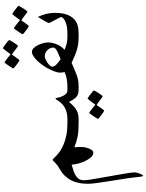

<svg xmlns="http://www.w3.org/2000/svg" viewBox="142 -718 1032 1357"><g transform="rotate(-90 658.5 -39.0)"><path d="M523.4 -40Q523.4 -32.2 522.5 -25.4Q521.5 -18.6 518.1 -12.7Q514.6 -6.8 507.8 -3.4Q501 0 488.8 0H465.3Q437.5 0 415.3 -1.5Q393.1 -2.9 373.3 -6.8Q353.5 -10.7 334.7 -16.4Q315.9 -22 296.4 -29.8Q297.9 -19 298.3 -4.9Q298.8 9.3 298.8 23.4Q298.8 28.3 296.6 41.7Q294.4 55.2 289.3 69.1Q284.2 83 276.6 93.5Q269 104 257.8 104Q241.2 104 226.3 87.9Q211.4 71.8 200 47.9Q188.5 23.9 181.4 -2.7Q174.3 -29.3 173.8 -49.3Q148.4 -42.5 127.9 -35.2Q107.4 -27.8 93 -18.1Q78.6 -8.3 71 5.1Q63.5 18.6 63.5 36.1Q63.5 49.3 67.6 77.6Q71.8 106 78.1 141.8Q84.5 177.7 91.3 217Q98.1 256.3 104.5 292Q110.8 327.6 115 355.2Q119.1 382.8 119.1 394Q119.1 402.8 116.5 413.8Q113.8 424.8 109.9 434.3Q106 443.8 101.8 450.2Q97.7 456.5 95.2 456.5Q92.3 456.5 90.6 448.7Q88.9 440.9 87.2 427.7Q85.4 414.6 84 396.5Q82.5 378.4 79.1 357.4Q72.8 314.9 65.7 271Q58.6 227.1 52.5 188Q46.4 148.9 42.5 117.2Q38.6 85.4 38.6 66.4Q38.6 34.7 43.7 5.6Q48.8 -23.4 61.3 -48.8Q73.7 -74.2 93.8 -95.7Q113.8 -117.2 144 -133.8Q159.7 -142.6 170.9 -151.6Q182.1 -160.6 189.2 -167.5Q196.3 -174.3 200.7 -179Q205.1 -183.6 208 -183.6Q211.9 -183.6 218.5 -175.8Q225.1 -168 237.8 -156.2Q250.5 -144.5 269.3 -131.3Q288.1 -118.2 315.7 -106.4Q343.3 -94.7 380.1 -86.9Q417 -79.1 465.3 -79.1H488.8Q501 -79.1 507.8 -75.7Q514.6 -72.3 518.1 -66.9Q521.5 -61.5 522.5 -54.7Q523.4 -47.9 523.4 -40Z M757.8 -40Q757.8 -32.2 756.8 -25.4Q755.9 -18.6 752.4 -12.7Q749 -6.8 741.9 -3.4Q734.9 0 722.7 0H698.2Q680.7 0 668.5 -5.6Q656.2 -11.2 646 -22Q639.2 -29.8 630.9 -42.7Q622.6 -55.7 617.2 -67.4Q606 -54.7 594.5 -42.5Q583 -30.3 569.1 -20.8Q555.2 -11.2 537.8 -5.6Q520.5 0 496.6 0H473.1Q460.9 0 454.1 -3.4Q447.3 -6.8 443.8 -12.7Q440.4 -18.6 439.5 -25.4Q438.5 -32.2 438.5 -40Q438.5 -47.9 439.5 -54.7Q440.4 -61.5 443.8 -66.9Q447.3 -72.3 454.3 -75.7Q461.4 -79.1 473.1 -79.1H496.6Q524.9 -79.1 546.1 -85.2Q567.4 -91.3 582.3 -100.8Q597.2 -110.4 606.9 -120.8Q616.7 -131.3 623 -140.9Q629.4 -150.4 633.5 -156.5Q637.7 -162.6 641.1 -162.6Q645 -162.6 646.2 -151.9Q647.5 -141.1 652.3 -127.4Q654.8 -119.6 658.9 -111.3Q663.1 -103 668.5 -95.7Q673.8 -88.4 681.2 -83.7Q688.5 -79.1 698.2 -79.1H722.7Q734.9 -79.1 741.9 -75.7Q749 -72.3 752.4 -66.9Q755.9 -61.5 756.8 -54.7Q757.8 -47.9 757.8 -40ZM698.2 107.4Q698.2 109.9 692.6 120.1Q687 130.4 679.7 141.4Q672.4 152.3 665.5 161.4Q658.7 170.4 656.2 170.4Q654.8 170.4 646.2 164.3Q637.7 158.2 627.9 150.4Q616.7 142.1 601.6 130.9Q599.1 128.4 597.2 128.4Q595.2 128.4 592.8 130.9Q583.5 145 575.7 155.8Q568.8 165 562.7 172.9Q556.6 180.7 554.7 180.7Q552.7 180.7 543.7 174.6Q534.7 168.5 524.4 160.9Q514.2 153.3 505.9 146.2Q497.6 139.2 497.6 137.2Q497.6 134.8 503.7 125Q509.8 115.2 517.3 104Q524.9 92.8 531.5 84Q538.1 75.2 539.6 75.2Q542.5 75.2 550.8 81.5Q559.1 87.9 568.4 94.7Q579.1 103 591.8 113.8Q595.7 117.7 597.2 117.7Q599.1 117.7 601.6 112.8Q610.8 99.6 619.6 88.4Q626.5 79.6 632.8 71.5Q639.2 63.5 640.6 63.5Q642.6 63.5 652.1 69.8Q661.6 76.2 671.6 84.2Q681.6 92.3 689.9 99.1Q698.2 106 698.2 107.4Z M1132.3 -40Q1132.3 -32.2 1131.3 -25.4Q1130.4 -18.6 1126.7 -12.7Q1123 -6.8 1116.2 -3.4Q1109.4 0 1097.2 0H1073.7Q1046.4 0 1024.4 -3.4Q1002.4 -6.8 981.7 -13.2Q960.9 -19.5 939.9 -28.8Q918.9 -38.1 893.6 -49.3Q866.2 -38.1 845.5 -28.8Q824.7 -19.5 806.4 -13.2Q788.1 -6.8 770 -3.4Q752 0 729.5 0H706.1Q693.8 0 687 -3.4Q680.2 -6.8 676.8 -12.7Q673.3 -18.6 672.4 -25.4Q671.4 -32.2 671.4 -40Q671.4 -47.9 672.4 -54.7Q673.3 -61.5 676.8 -66.9Q680.2 -72.3 687.3 -75.7Q694.3 -79.1 706.1 -79.1H729.5Q752.9 -79.1 779.8 -84Q806.6 -88.9 828.1 -99.1Q826.2 -106 825.2 -115.7Q824.2 -125.5 824.2 -134.8Q824.2 -144 829.1 -159.7Q834 -175.3 842 -193.4Q850.1 -211.4 861.6 -230.5Q873 -249.5 886.7 -266.6Q908.7 -295.9 931.9 -313Q955.1 -330.1 969.7 -330.1Q985.4 -330.1 997.8 -317.4Q1010.3 -304.7 1019 -286.6Q1027.8 -268.6 1032.7 -249.5Q1037.6 -230.5 1037.6 -217.3Q1037.6 -187.5 1024.7 -155.3Q1011.7 -123 985.4 -99.1Q1029.3 -79.6 1073.7 -79.1H1097.2Q1109.4 -79.1 1116.2 -75.7Q1123 -72.3 1126.7 -66.9Q1130.4 -61.5 1131.3 -54.7Q1132.3 -47.9 1132.3 -40ZM1001.5 -179.7Q1001.5 -190.4 996.6 -200.9Q991.7 -211.4 983.6 -220Q975.6 -228.5 964.1 -233.9Q952.6 -239.3 939.9 -239.3Q931.6 -239.3 919.2 -233.9Q906.7 -228.5 895 -220.5Q883.3 -212.4 874.8 -203.6Q866.2 -194.8 866.2 -187Q866.2 -178.2 870.8 -170.4Q875.5 -162.6 883.3 -155.3Q891.1 -147.9 900.1 -140.9Q909.2 -133.8 918.5 -127.4Q935.5 -133.8 950.4 -139.9Q965.3 -146 976.8 -152.1Q988.3 -158.2 994.9 -165Q1001.5 -171.9 1001.5 -179.7ZM1054.7 -491.2Q1054.7 -488.8 1049.1 -478.5Q1043.5 -468.3 1036.1 -457.3Q1028.8 -446.3 1022 -437.3Q1015.1 -428.2 1012.7 -428.2Q1011.2 -428.2 1002.7 -434.3Q994.1 -440.4 984.4 -448.2Q973.1 -456.5 958 -467.8Q955.6 -470.2 953.6 -470.2Q951.7 -470.2 949.2 -467.8Q939.9 -453.6 932.1 -442.9Q925.3 -433.6 919.2 -425.8Q913.1 -418 911.1 -418Q909.2 -418 900.1 -424.1Q891.1 -430.2 880.9 -437.7Q870.6 -445.3 862.3 -452.4Q854 -459.5 854 -461.4Q854 -463.9 860.1 -473.6Q866.2 -483.4 873.8 -494.6Q881.3 -505.9 887.9 -514.6Q894.5 -523.4 896 -523.4Q898.9 -523.4 907.2 -517.1Q915.5 -510.7 924.8 -503.9Q935.5 -495.6 948.2 -484.9Q952.1 -481 953.6 -481Q955.6 -481 958 -485.8Q967.3 -499 976.1 -510.3Q982.9 -519 989.3 -527.1Q995.6 -535.2 997.1 -535.2Q999 -535.2 1008.5 -528.8Q1018.1 -522.5 1028.1 -514.4Q1038.1 -506.3 1046.4 -499.5Q1054.7 -492.7 1054.7 -491.2Z M1246.6 -167.5Q1246.6 -119.1 1235.6 -86.9Q1224.6 -54.7 1205.6 -35.2Q1186.5 -15.6 1160.9 -7.8Q1135.3 0 1105 0H1081.5Q1069.3 0 1062.5 -3.4Q1055.7 -6.8 1052.2 -12.7Q1048.8 -18.6 1047.9 -25.4Q1046.9 -32.2 1046.9 -40Q1046.9 -47.9 1047.9 -54.7Q1048.8 -61.5 1052.2 -66.9Q1055.7 -72.3 1062.7 -75.7Q1069.8 -79.1 1081.5 -79.1H1105Q1132.3 -79.1 1153.6 -83.7Q1174.8 -88.4 1189.5 -95.2Q1202.6 -102.1 1209.7 -110.1Q1216.8 -118.2 1216.8 -122.6Q1216.8 -126.5 1210.2 -139.4Q1203.6 -152.3 1196 -167Q1188.5 -181.6 1181.6 -193.8Q1174.8 -206.1 1174.8 -209.5Q1174.8 -213.9 1180.9 -225.6Q1187 -237.3 1194.6 -250Q1202.1 -262.7 1209.2 -273.9Q1216.3 -285.2 1218.3 -287.6Q1232.9 -255.9 1239.7 -226.8Q1246.6 -197.8 1246.6 -167.5ZM1296.4 -424.8Q1296.4 -422.4 1290.8 -412.1Q1285.2 -401.9 1277.8 -390.9Q1270.5 -379.9 1263.7 -370.8Q1256.8 -361.8 1254.4 -361.8Q1252.9 -361.8 1244.4 -367.9Q1235.8 -374 1226.1 -381.8Q1214.8 -390.1 1199.7 -401.4Q1197.3 -403.8 1195.3 -403.8Q1193.4 -403.8 1190.9 -401.4Q1181.6 -387.2 1173.8 -376.5Q1167 -367.2 1160.9 -359.4Q1154.8 -351.6 1152.8 -351.6Q1150.9 -351.6 1141.8 -357.7Q1132.8 -363.8 1122.6 -371.3Q1112.3 -378.9 1104 -386Q1095.7 -393.1 1095.7 -395Q1095.7 -397.5 1101.8 -407.2Q1107.9 -417 1115.5 -428.2Q1123 -439.5 1129.6 -448.2Q1136.2 -457 1137.7 -457Q1140.6 -457 1148.9 -450.7Q1157.2 -444.3 1166.5 -437.5Q1177.2 -429.2 1189.9 -418.5Q1193.8 -414.6 1195.3 -414.6Q1197.3 -414.6 1199.7 -419.4Q1209 -432.6 1217.8 -443.8Q1224.6 -452.6 1231 -460.7Q1237.3 -468.8 1238.8 -468.8Q1240.7 -468.8 1250.2 -462.4Q1259.8 -456.1 1269.8 -448Q1279.8 -439.9 1288.1 -433.1Q1296.4 -426.3 1296.4 -424.8Z"/></g></svg>

Font: Kitab
Style: Regular
Weight: 400
Designer: SIL International
Foundry: Khaled Hosny
Version: Version 1.000